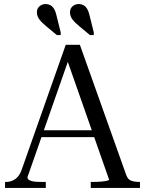

<svg xmlns="http://www.w3.org/2000/svg" viewBox="-20 -932 720 952"><path d="M425 -852 445 -771V-758H426L373 -802Q351 -820 339 -836Q327 -852 327 -871Q327 -890 340 -901Q353 -912 371 -912Q383 -912 393.5 -906.5Q404 -901 412 -888Q420 -875 425 -852ZM261 -852 281 -771V-758H262L209 -802Q187 -820 175 -836Q163 -852 163 -871Q163 -890 176 -901Q189 -912 207 -912Q219 -912 229.5 -906.5Q240 -901 248 -888Q256 -875 261 -852ZM177 -286H468L469 -252H163ZM303 -663 328 -659 116 -53Q116 -47 121 -42Q126 -37 139.5 -33.5Q153 -30 179 -30H207V0H5V-30H12Q35 -30 55.5 -44Q76 -58 87 -89L306 -710H376L606 -64Q614 -42 630.5 -36Q647 -30 669 -30H674V0H430V-30H446Q463 -30 480.5 -31.5Q498 -33 509.5 -35.5Q521 -38 521 -41Z"/></svg>

Font: Roboto Serif 144pt
Style: Regular
Weight: 400
Version: Version 1.008